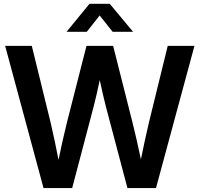

<svg xmlns="http://www.w3.org/2000/svg" viewBox="-20 -962 1021 982"><path d="M202.6 0 6.3 -727.5H142.6L238.8 -335.4Q250 -287.6 260 -240Q270 -192.4 279.3 -144.5Q289.1 -192.4 299.8 -240Q310.5 -287.6 322.3 -335.4L422.4 -727.5H558.6L657.7 -335.4Q669.4 -288.1 680.2 -241Q690.9 -193.8 700.7 -147Q719.2 -239.3 741.7 -335.4L837.9 -727.5H974.6L777.8 0H631.8L520.5 -420.9Q512.7 -450.7 505.4 -483.6Q498 -516.6 490.2 -552.7Q482.4 -516.6 475.1 -483.6Q467.8 -450.7 460 -420.9L349.1 0ZM423.8 -799.3H320.8V-799.8L437.5 -942.4H541.5L660.2 -799.8V-799.3H556.2L489.7 -882.8Z"/></svg>

Font: Inter Display SemiBold
Style: Regular
Weight: 600
Designer: Rasmus Andersson
Foundry: rsms
Version: Version 4.001;git-9221beed3